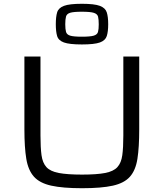

<svg xmlns="http://www.w3.org/2000/svg" viewBox="-20 -987 866 1015"><path d="M414 8Q312 8 251 -5.5Q190 -19 159.5 -53Q129 -87 119 -147.5Q109 -208 109 -303V-688H194V-271Q194 -207 199.5 -166.5Q205 -126 225.5 -103.5Q246 -81 291 -72.5Q336 -64 414 -64Q491 -64 535.5 -72.5Q580 -81 600.5 -103.5Q621 -126 626.5 -166.5Q632 -207 632 -271V-688H716V-303Q716 -208 706.5 -147.5Q697 -87 667 -53Q637 -19 576.5 -5.5Q516 8 414 8ZM413 -752Q347 -752 318 -762.5Q289 -773 282 -796.5Q275 -820 275 -859Q275 -898 282 -921.5Q289 -945 318 -956Q347 -967 413 -967Q479 -967 508 -956Q537 -945 544.5 -921.5Q552 -898 552 -859Q552 -820 544.5 -796.5Q537 -773 508 -762.5Q479 -752 413 -752ZM413 -793Q457 -793 475.5 -798.5Q494 -804 498 -818Q502 -832 502 -858Q502 -884 498.5 -898.5Q495 -913 476.5 -919Q458 -925 413 -925Q369 -925 351 -919.5Q333 -914 329 -899.5Q325 -885 325 -859Q325 -833 329 -818.5Q333 -804 351 -798.5Q369 -793 413 -793Z"/></svg>

Font: Saira Expanded
Style: Regular
Weight: 400
Width: 7
Designer: Hector Gatti with collaboration of the Omnibus-Type team
Foundry: Omnibus-Type
Version: Version 1.100; ttfautohint (v1.8.3)